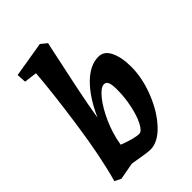

<svg xmlns="http://www.w3.org/2000/svg" viewBox="-228 -870 984 984"><g transform="rotate(-45 264.0 -378.0)"><path d="M129 -678 59 -687 56 -738 249 -770 282 -743 276 -717Q252 -606 227.5 -488.5Q203 -371 191 -294Q237 -397 295.5 -454.5Q354 -512 415 -512Q456 -512 477 -468Q498 -424 498 -358Q498 -274 463.5 -187Q429 -100 375.5 -43Q322 14 267 14Q243 14 149 -3L56 14L22 -3Q61 -142 90 -344.5Q119 -547 129 -678ZM284 -84Q302 -84 321 -120Q340 -156 352 -212.5Q364 -269 364 -326Q364 -358 358 -375Q352 -392 335 -392Q312 -392 279 -351.5Q246 -311 217 -246Q188 -181 177 -112Q249 -84 284 -84Z"/></g></svg>

Font: Andada Pro ExtraBold
Style: Italic
Weight: 800
Italic angle: -6.99998°
Designer: Carolina Giovagnoli
Foundry: Huerta Tipografica
Version: Version 3.005; ttfautohint (v1.8.4)